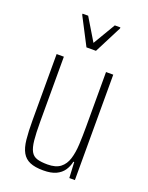

<svg xmlns="http://www.w3.org/2000/svg" viewBox="-139 -794 671 873"><g transform="rotate(20 196.5 -357.5)"><path d="M181 8Q141 8 116.5 -2.5Q92 -13 79 -36Q66 -59 62 -97Q58 -135 58 -190V-510H93V-195Q93 -140 96.5 -106Q100 -72 110 -54Q120 -36 139.5 -30Q159 -24 190 -24Q230 -24 252 -41Q274 -58 283.5 -88.5Q293 -119 295 -159.5Q297 -200 297 -246V-510H332V0H305L301 -76H297Q292 -52 279 -33Q266 -14 242.5 -3Q219 8 181 8ZM175 -585 106 -718V-723H133L198 -615L262 -723H289V-718L221 -585Z"/></g></svg>

Font: Saira ExtraCondensed Thin
Style: Regular
Weight: 250
Width: 2
Designer: Hector Gatti with collaboration of the Omnibus-Type team
Foundry: Omnibus-Type
Version: Version 1.101